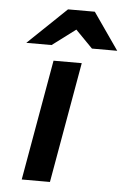

<svg xmlns="http://www.w3.org/2000/svg" viewBox="-53 -771 530 810"><g transform="rotate(5 212.0 -366.0)"><path d="M70 0 160 -511H279.5L189.5 0ZM39 -576 202 -732H315.5L424 -576H317L244.5 -650L146 -576Z"/></g></svg>

Font: Overpass
Style: Bold Italic
Weight: 700
Italic angle: -10°
Designer: Delve Withrington, Dave Bailey, Thomas Jockin
Foundry: Delve Fonts LLC
Version: Version 4.000; ttfautohint (v1.8.3)